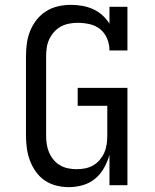

<svg xmlns="http://www.w3.org/2000/svg" viewBox="-20 -763 640 791"><path d="M263 8Q237 8 211.5 1.5Q186 -5 164.5 -19.5Q143 -34 127.5 -56Q112 -78 103 -102.5Q94 -127 90.5 -153Q87 -179 87 -205V-530Q87 -557 90.5 -583.5Q94 -610 104 -635Q114 -660 131 -681.5Q148 -703 170.5 -717Q193 -731 219 -737Q245 -743 272 -743Q295 -743 318.5 -739Q342 -735 363 -725.5Q384 -716 401.5 -700.5Q419 -685 431 -665V-735H505V-555H431Q431 -580 421.5 -603.5Q412 -627 393 -642.5Q374 -658 349.5 -663.5Q325 -669 300 -669Q282 -669 264 -665.5Q246 -662 230.5 -653.5Q215 -645 202.5 -631Q190 -617 182.5 -600.5Q175 -584 172.5 -566Q170 -548 170 -530V-205Q170 -187 172.5 -169.5Q175 -152 182 -135.5Q189 -119 200.5 -105Q212 -91 227.5 -82Q243 -73 260.5 -69.5Q278 -66 296 -66Q314 -66 331.5 -69.5Q349 -73 364.5 -82Q380 -91 391.5 -105Q403 -119 410 -135Q417 -151 419.5 -169Q422 -187 422 -205V-327H300V-401H505V0H431V-125Q423 -97 408.5 -71Q394 -45 371.5 -26.5Q349 -8 320.5 0Q292 8 263 8Z"/></svg>

Font: Iosevka Etoile
Style: Regular
Weight: 400
Designer: Belleve Invis
Foundry: Belleve Invis
Version: Version 33.2.4